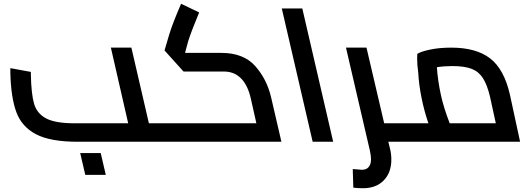

<svg xmlns="http://www.w3.org/2000/svg" viewBox="-20 -753 2802 1020"><path d="M921 -18Q921 0 908 0H391Q248 0 172 -39.5Q96 -79 67 -157Q38 -235 35 -366V-391L144 -371V-356Q146 -254 161 -202Q176 -150 225 -124Q274 -98 376 -98H661L569 -500H678L771 -98H885Q901 -98 911 -67Q921 -36 921 -18ZM406 60H515L542 176H433Z M1475 0H908Q892 0 882 -30.5Q872 -61 872 -80Q872 -98 885 -98H1342L1313 -227Q1297 -300 1260.5 -336.5Q1224 -373 1170 -373H955L854 -485L880 -573Q899 -634 942 -733L1038 -687Q998 -591 980 -535L963 -472H1156Q1273 -472 1335 -403Q1397 -334 1420 -237Z M1477 -708H1586L1750 0H1641Z M2171 -18Q2171 0 2158 0H2043L2052 37Q2059 65 2059 95Q2059 164 2018.5 205.5Q1978 247 1908 247Q1883 247 1857 244L1854 145Q1896 149 1903 149Q1926 149 1938.5 134.5Q1951 120 1951 93Q1951 74 1945 47L1818 -500H1927L2021 -98H2135Q2151 -98 2161 -67Q2171 -36 2171 -18Z M2743 0H2157Q2141 -1 2131.5 -31.5Q2122 -62 2122 -80Q2122 -97 2134 -98H2256Q2234 -161 2219.5 -233Q2205 -305 2202 -366Q2196 -410 2196 -443Q2196 -460 2197 -467Q2218 -480 2267 -490Q2316 -500 2377 -500Q2509 -500 2583.5 -443Q2658 -386 2689 -250ZM2614 -98 2583 -240Q2568 -303 2545.5 -338Q2523 -373 2485 -387.5Q2447 -402 2383 -402Q2339 -402 2301 -396Q2305 -328 2323 -245Q2338 -178 2369 -98Z"/></svg>

Font: Cairo SemiBold
Style: Italic
Weight: 600
Italic angle: -13°
Designer: Mohamed Gaber, Accademia di Belle Arti di Urbino and others
Foundry: Kief Type Foundry, Accademia di Belle Arti di Urbino and others
Version: Version 3.011